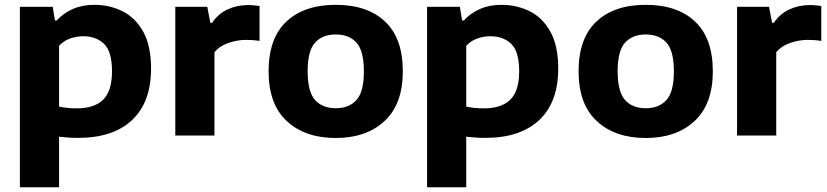

<svg xmlns="http://www.w3.org/2000/svg" viewBox="-20 -576 3516 816"><path d="M64.5 220V-547H204L213.5 -489H221Q248.5 -519.5 288.8 -537.5Q329 -555.5 380.5 -555.5Q446 -555.5 501 -528Q556 -500.5 589 -440.8Q622 -381 622 -284.5Q622 -142 541.5 -66Q461 10 311.5 10Q290 10 269.2 8.5Q248.5 7 231 5V220ZM306 -115.5Q381.5 -115.5 418.8 -152.8Q456 -190 456 -272.5Q456 -357.5 422 -389.8Q388 -422 334 -422Q306 -422 278.5 -412.5Q251 -403 231 -381.5V-123Q246 -119.5 265.8 -117.5Q285.5 -115.5 306 -115.5Z M725 0V-547H861L874 -479H881.5Q906.5 -517 946.8 -535.8Q987 -554.5 1034.5 -554.5Q1048 -554.5 1060.2 -553.2Q1072.5 -552 1083 -550.5V-402Q1069.5 -404.5 1054.2 -405.5Q1039 -406.5 1025 -406.5Q989.5 -406.5 951.8 -393.8Q914 -381 891.5 -354.5V0Z M1407 10.5Q1276.5 10.5 1199 -61.2Q1121.5 -133 1121.5 -273Q1121.5 -413 1197 -484.2Q1272.5 -555.5 1407 -555.5Q1541.5 -555.5 1616.8 -484.2Q1692 -413 1692 -273Q1692 -133.5 1614.2 -61.5Q1536.5 10.5 1407 10.5ZM1407 -116Q1463.5 -116 1495 -151Q1526.5 -186 1526.5 -272.5Q1526.5 -360 1495 -394.8Q1463.5 -429.5 1407 -429.5Q1350.5 -429.5 1319 -394.8Q1287.5 -360 1287.5 -273.5Q1287.5 -186.5 1318.8 -151.2Q1350 -116 1407 -116Z M1795 220V-547H1934.5L1944 -489H1951.5Q1979 -519.5 2019.2 -537.5Q2059.5 -555.5 2111 -555.5Q2176.5 -555.5 2231.5 -528Q2286.5 -500.5 2319.5 -440.8Q2352.5 -381 2352.5 -284.5Q2352.5 -142 2272 -66Q2191.5 10 2042 10Q2020.5 10 1999.8 8.5Q1979 7 1961.5 5V220ZM2036.5 -115.5Q2112 -115.5 2149.2 -152.8Q2186.5 -190 2186.5 -272.5Q2186.5 -357.5 2152.5 -389.8Q2118.5 -422 2064.5 -422Q2036.5 -422 2009 -412.5Q1981.5 -403 1961.5 -381.5V-123Q1976.5 -119.5 1996.2 -117.5Q2016 -115.5 2036.5 -115.5Z M2724.5 10.5Q2594 10.5 2516.5 -61.2Q2439 -133 2439 -273Q2439 -413 2514.5 -484.2Q2590 -555.5 2724.5 -555.5Q2859 -555.5 2934.2 -484.2Q3009.5 -413 3009.5 -273Q3009.5 -133.5 2931.8 -61.5Q2854 10.5 2724.5 10.5ZM2724.5 -116Q2781 -116 2812.5 -151Q2844 -186 2844 -272.5Q2844 -360 2812.5 -394.8Q2781 -429.5 2724.5 -429.5Q2668 -429.5 2636.5 -394.8Q2605 -360 2605 -273.5Q2605 -186.5 2636.2 -151.2Q2667.5 -116 2724.5 -116Z M3112.5 0V-547H3248.5L3261.5 -479H3269Q3294 -517 3334.2 -535.8Q3374.5 -554.5 3422 -554.5Q3435.5 -554.5 3447.8 -553.2Q3460 -552 3470.5 -550.5V-402Q3457 -404.5 3441.8 -405.5Q3426.5 -406.5 3412.5 -406.5Q3377 -406.5 3339.2 -393.8Q3301.5 -381 3279 -354.5V0Z"/></svg>

Font: Encode Sans SemiExpanded SemiExpanded
Style: Bold
Weight: 700
Width: 6
Designer: Multiple Designers
Foundry: Impallari Type
Version: Version 3.000; ttfautohint (v1.8.3) -l 8 -r 50 -G 200 -x 14 